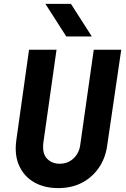

<svg xmlns="http://www.w3.org/2000/svg" viewBox="-20 -955 645 985"><path d="M279 10Q207 10 155 -20Q103 -50 78 -105.5Q53 -161 64 -238L129 -700H270L203 -227Q195 -170 220 -142.5Q245 -115 286 -115Q329 -115 358 -143Q387 -171 392 -214L461 -700H602L530 -209Q521 -143 486.5 -93.5Q452 -44 399.5 -17Q347 10 279 10ZM320 -768 213 -935H344L451 -768Z"/></svg>

Font: Finlandica SemiBold
Style: Italic
Weight: 600
Italic angle: -8°
Designer: Niklas Ekholm, Juho Hiilivirta, Jaakko Suomalainen
Foundry: Helsinki Type Studio
Version: Version 1.063